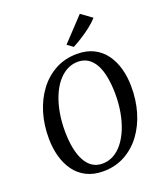

<svg xmlns="http://www.w3.org/2000/svg" viewBox="-175 -1103 1047 1227"><g transform="rotate(-20 348.0 -489.0)"><path d="M314 10Q249 10 200.8 -14.2Q152.5 -38.5 121 -81.5Q89.5 -124.5 73.5 -181.5Q57.5 -238.5 57 -304Q56 -397 80.5 -478.2Q105 -559.5 151.5 -621.2Q198 -683 263.5 -718Q329 -753 410.5 -753Q476 -753 524 -728.5Q572 -704 603.2 -660.8Q634.5 -617.5 650 -561.2Q665.5 -505 666 -441.5Q667 -348.5 643 -267Q619 -185.5 572.8 -123.2Q526.5 -61 461 -25.5Q395.5 10 314 10ZM325.5 -38Q366.5 -38 402.2 -57.8Q438 -77.5 466 -113.8Q494 -150 514 -199.5Q534 -249 544.2 -308.2Q554.5 -367.5 554 -433Q553 -495 543.5 -545Q534 -595 514.8 -630.5Q495.5 -666 466.5 -685Q437.5 -704 398 -704Q357 -704 321.2 -684.2Q285.5 -664.5 257.2 -628.8Q229 -593 209.2 -544Q189.5 -495 179.2 -436Q169 -377 169.5 -311.5Q170 -249 180 -198.5Q190 -148 209.5 -112Q229 -76 257.8 -57Q286.5 -38 325.5 -38ZM407.5 -802 368 -830.5 515.5 -987.5 589 -934Q567 -908.5 534.2 -883.2Q501.5 -858 467.8 -836.8Q434 -815.5 407.5 -802Z"/></g></svg>

Font: Merriweather 36pt
Style: Italic
Weight: 400
Italic angle: -7.8°
Version: Version 2.101